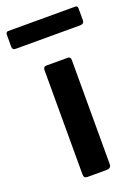

<svg xmlns="http://www.w3.org/2000/svg" viewBox="-182 -795 622 857"><g transform="rotate(-20 129.5 -366.5)"><path d="M193 -22Q193 -10 187.5 -5Q182 0 169 0H82Q71 0 67 -4.5Q63 -9 63 -18V-513Q63 -530 78 -530H179Q193 -530 193 -514ZM300 -721V-664Q300 -647 280 -647H-26Q-34 -647 -37.5 -651Q-41 -655 -41 -663V-719Q-41 -733 -30 -733H289Q300 -733 300 -721Z"/></g></svg>

Font: Libre Franklin SemiBold
Style: Regular
Weight: 600
Designer: Pablo Impallari, Rodrigo Fuenzalida, Nhung Nguyen
Foundry: Impallari Type
Version: Version 3.000